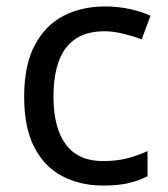

<svg xmlns="http://www.w3.org/2000/svg" viewBox="-20 -566 520 596"><path d="M300 10Q229 10 173.5 -19Q118 -48 86.5 -109Q55 -170 55 -265Q55 -364 88 -426Q121 -488 177.5 -517Q234 -546 306 -546Q347 -546 385 -537.5Q423 -529 447 -517L420 -444Q396 -453 364 -461Q332 -469 304 -469Q146 -469 146 -266Q146 -169 184.5 -117.5Q223 -66 299 -66Q343 -66 376.5 -75Q410 -84 438 -97V-19Q411 -5 378.5 2.5Q346 10 300 10Z"/></svg>

Font: Noto Sans Ugaritic
Style: Regular
Weight: 400
Designer: Monotype Design Team
Foundry: Monotype Imaging Inc.
Version: Version 2.001; ttfautohint (v1.8.4.7-5d5b)